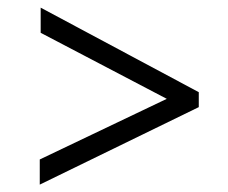

<svg xmlns="http://www.w3.org/2000/svg" viewBox="-20 -530 601 507"><path d="M85 -42.5V-108.9L420.4 -269L87.4 -443.4V-509.8L504.9 -286.6V-247.1Z"/></svg>

Font: Ride Light
Style: Regular
Weight: 300
Version: Version 3.000